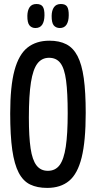

<svg xmlns="http://www.w3.org/2000/svg" viewBox="-20 -909 469 939"><path d="M210.6 10Q161.9 10 127.6 -6.6Q93.3 -23.1 71.7 -64Q50.2 -104.9 40 -175.5Q29.9 -246.2 29.9 -354.4Q29.9 -487.2 50.9 -564.9Q71.9 -642.5 114.5 -676.3Q157.2 -710 221.6 -710Q270.2 -710 304.2 -692.6Q338.2 -675.2 359.2 -634.9Q380.2 -594.5 389.7 -526.7Q399.2 -458.8 399.2 -356.9Q399.2 -219.1 379.4 -139.1Q359.6 -59.1 318.1 -24.6Q276.6 10 210.6 10ZM214.1 -73.6Q250.7 -73.6 271.5 -101.4Q292.3 -129.2 301.7 -191.4Q311.1 -253.7 311.1 -355.4Q311.1 -455.4 303.2 -515Q295.3 -574.5 275.5 -600.4Q255.8 -626.4 219.9 -626.4Q184.6 -626.4 163 -598.3Q141.4 -570.1 131.3 -506.1Q121.2 -442.2 121.2 -333.9Q121.2 -240.8 129.6 -183.7Q138 -126.6 158.5 -100.1Q178.9 -73.6 214.1 -73.6ZM152.9 -771.9Q134.4 -772.3 124 -785.1Q113.5 -797.9 113.8 -831.6Q114.2 -857.9 124.8 -873.7Q135.5 -889.4 158.1 -889.4Q180.4 -889.4 189.1 -876.6Q197.8 -863.7 197.5 -834.2Q197.1 -804.3 186.3 -788.1Q175.5 -771.9 152.9 -771.9ZM272.3 -771.9Q253.2 -772.3 242.7 -785.1Q232.3 -797.9 232.6 -831.6Q233 -857.9 243.9 -873.7Q254.9 -889.4 277.5 -889.4Q299.8 -889.4 308.2 -876.6Q316.6 -863.7 316.2 -834.2Q315.9 -804.3 305.1 -788.1Q294.3 -771.9 272.3 -771.9Z"/></svg>

Font: Yanone Kaffeesatz ExtraLight
Style: Regular
Weight: 200
Designer: Yanone (Cyrillic: Daniel Pouzeot, Huerta Tipografica, and Cyreal)
Foundry: Yanone
Version: Version 2.003